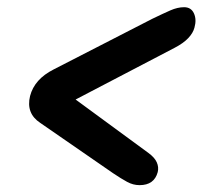

<svg xmlns="http://www.w3.org/2000/svg" viewBox="-20 -616 576 546"><path d="M428.5 -126.5Q418.5 -89.5 377 -89.5Q358.5 -89.5 341.5 -98.8Q324.5 -108 301.5 -123.5L94.5 -266.5Q53.5 -293.5 65.5 -343Q78 -391 132.5 -418.5L413 -562.5Q444 -577.5 464.5 -586.5Q485 -595.5 503.5 -595.5Q523.5 -595.5 531.5 -578Q539.5 -560.5 533 -537.5Q529 -522 515.2 -507.5Q501.5 -493 476.5 -480L195 -333L401.5 -181.5Q419.5 -168.5 425.8 -154.5Q432 -140.5 428.5 -126.5Z"/></svg>

Font: Fraunces 144pt S100
Style: Bold Italic
Weight: 700
Italic angle: -16°
Version: Version 1.000; ttfautohint (v1.8.3)